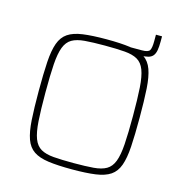

<svg xmlns="http://www.w3.org/2000/svg" viewBox="-115 -891 956 1004"><g transform="rotate(15 363.0 -389.0)"><path d="M497 -660V-688H556Q590 -688 598 -701Q606 -714 606 -751V-786H639V-758Q639 -729 635.5 -710Q632 -691 623 -680Q614 -669 597.5 -664.5Q581 -660 556 -660ZM363 8Q286 8 235.5 1Q185 -6 155.5 -26Q126 -46 112 -85Q98 -124 94 -187Q90 -250 90 -344Q90 -438 94 -501Q98 -564 112 -603Q126 -642 155.5 -662Q185 -682 235.5 -689Q286 -696 363 -696Q440 -696 490.5 -689Q541 -682 570.5 -662Q600 -642 614 -603Q628 -564 632 -501Q636 -438 636 -344Q636 -250 632 -187Q628 -124 614 -85Q600 -46 570.5 -26Q541 -6 490.5 1Q440 8 363 8ZM363 -26Q428 -26 471 -29.5Q514 -33 540 -48Q566 -63 579 -97Q592 -131 596 -190.5Q600 -250 600 -344Q600 -438 596 -497.5Q592 -557 579 -591Q566 -625 540 -640Q514 -655 471 -658.5Q428 -662 363 -662Q298 -662 255 -658.5Q212 -655 186 -640Q160 -625 147 -591Q134 -557 130 -497.5Q126 -438 126 -344Q126 -250 130 -190.5Q134 -131 147 -97Q160 -63 186 -48Q212 -33 255 -29.5Q298 -26 363 -26Z"/></g></svg>

Font: Saira Thin Thin
Style: Regular
Weight: 250
Version: Version 1.101